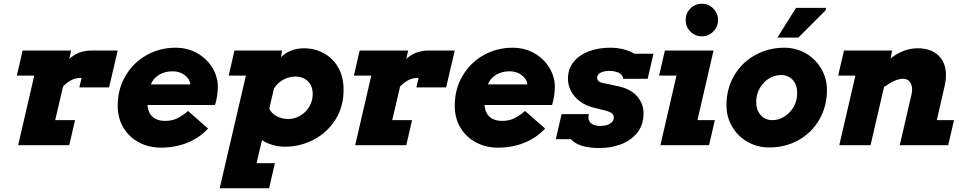

<svg xmlns="http://www.w3.org/2000/svg" viewBox="-20 -776 5123 1026"><path d="M404 -309 416 -360Q386 -360 363.5 -349Q341 -338 317 -314L275 -134H381L350 0H77L163 -372H70L101 -506H360L350 -461Q398 -506 470 -506H609L563 -309Z M780 -171Q803 -130 863 -130Q899 -130 926.5 -143.5Q954 -157 985 -183L1092 -89Q1044 -38 979.5 -12.5Q915 13 840 13Q776 13 723.5 -14.5Q671 -42 640 -93Q609 -144 609 -211Q609 -301 651.5 -372Q694 -443 764.5 -482Q835 -521 918 -521Q982 -521 1033.5 -492Q1085 -463 1114.5 -414.5Q1144 -366 1144 -311Q1144 -291 1140 -263Q1136 -235 1129 -215H768Q770 -190 780 -171ZM786 -325H997Q995 -353 968 -374Q941 -395 902 -395Q862 -395 830.5 -376.5Q799 -358 786 -325Z M1487 -506 1482 -470Q1501 -491 1533 -504.5Q1565 -518 1605 -518Q1661 -518 1709.5 -492Q1758 -466 1787 -416Q1816 -366 1816 -296Q1816 -205 1772 -136Q1728 -67 1656 -29.5Q1584 8 1502 8Q1467 8 1433 -2.5Q1399 -13 1380 -28L1351 96H1449L1418 230H1154L1294 -372H1202L1233 -506ZM1444 -303 1419 -196Q1430 -170 1458.5 -155Q1487 -140 1520 -140Q1555 -140 1585 -158Q1615 -176 1633 -206.5Q1651 -237 1651 -273Q1651 -318 1624.5 -342.5Q1598 -367 1559 -367Q1526 -367 1494.5 -350.5Q1463 -334 1444 -303Z M2205 -309 2217 -360Q2187 -360 2164.5 -349Q2142 -338 2118 -314L2076 -134H2182L2151 0H1878L1964 -372H1871L1902 -506H2161L2151 -461Q2199 -506 2271 -506H2410L2364 -309Z M2581 -171Q2604 -130 2664 -130Q2700 -130 2727.5 -143.5Q2755 -157 2786 -183L2893 -89Q2845 -38 2780.5 -12.5Q2716 13 2641 13Q2577 13 2524.5 -14.5Q2472 -42 2441 -93Q2410 -144 2410 -211Q2410 -301 2452.5 -372Q2495 -443 2565.5 -482Q2636 -521 2719 -521Q2783 -521 2834.5 -492Q2886 -463 2915.5 -414.5Q2945 -366 2945 -311Q2945 -291 2941 -263Q2937 -235 2930 -215H2569Q2571 -190 2581 -171ZM2587 -325H2798Q2796 -353 2769 -374Q2742 -395 2703 -395Q2663 -395 2631.5 -376.5Q2600 -358 2587 -325Z M3310 -358Q3307 -377 3286.5 -387Q3266 -397 3236 -397Q3208 -397 3189.5 -387.5Q3171 -378 3171 -360Q3171 -339 3200 -333L3280 -316Q3351 -301 3385 -261Q3419 -221 3419 -172Q3419 -109 3385.5 -67Q3352 -25 3298.5 -5Q3245 15 3184 15Q3073 15 3031 -32H2950L2981 -166H3127Q3125 -160 3125 -158Q3121 -132 3138 -117.5Q3155 -103 3187 -103Q3221 -103 3240.5 -115.5Q3260 -128 3260 -148Q3260 -161 3250.5 -169.5Q3241 -178 3219 -184L3155 -200Q3088 -217 3051.5 -260Q3015 -303 3015 -355Q3015 -408 3045.5 -445.5Q3076 -483 3127.5 -502Q3179 -521 3240 -521Q3315 -521 3370 -489H3472L3441 -355H3309Z M3731 -756Q3766 -756 3791.5 -730.5Q3817 -705 3817 -669Q3817 -633 3791.5 -607.5Q3766 -582 3731 -582Q3694 -582 3669 -607.5Q3644 -633 3644 -669Q3644 -705 3669 -730.5Q3694 -756 3731 -756ZM3533 -506H3793L3707 -134H3800L3769 0H3509L3595 -372H3502Z M4171 -521Q4234 -521 4286 -491Q4338 -461 4368.5 -409Q4399 -357 4399 -295Q4399 -208 4358.5 -137.5Q4318 -67 4247.5 -27.5Q4177 12 4091 12Q4027 12 3974.5 -18Q3922 -48 3892 -100Q3862 -152 3862 -213Q3862 -303 3904 -373.5Q3946 -444 4017 -482.5Q4088 -521 4171 -521ZM4107 -134Q4141 -134 4171.5 -153Q4202 -172 4221 -205Q4240 -238 4240 -277Q4240 -324 4215.5 -349.5Q4191 -375 4154 -375Q4118 -375 4087.5 -355.5Q4057 -336 4039 -303Q4021 -270 4021 -231Q4021 -188 4045 -161Q4069 -134 4107 -134ZM4234 -734H4393V-722L4246 -575H4134Z M4747 -506 4739 -464Q4809 -518 4884 -518Q4954 -518 4994.5 -480Q5035 -442 5035 -374Q5035 -347 5027 -312L4986 -134H5078L5047 0H4788L4851 -272Q4854 -286 4854 -297Q4854 -324 4841 -339.5Q4828 -355 4805 -355Q4765 -355 4704 -311L4632 0H4465L4551 -372H4459L4490 -506Z"/></svg>

Font: Arvo
Style: Bold Italic
Weight: 700
Italic angle: -13°
Designer: Anton Koovit (Cyrillic Expansion: Cyreal)
Foundry: Anton Koovit, Yassin Baggar
Version: Version 3.000